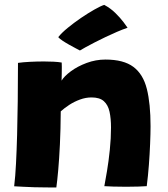

<svg xmlns="http://www.w3.org/2000/svg" viewBox="-20 -780 705 806"><path d="M216.5 7Q199.5 7 174.5 6.8Q149.5 6.5 123.5 6Q103.5 5 76.5 4Q49.5 3 39.5 2Q44.5 -39.5 47.2 -93.8Q50 -148 51.8 -213.5Q53.5 -279 54.5 -355Q55.5 -431 55.5 -516Q76.5 -519 106 -520.5Q135.5 -522 164.5 -522Q185.5 -522 205 -521Q224.5 -520 239 -517.5Q239.5 -513.5 239.5 -500Q239.5 -486.5 239.2 -470.2Q239 -454 238.5 -441.5Q249.5 -460 277.5 -480.8Q305.5 -501.5 343.8 -515.8Q382 -530 422.5 -530Q499 -530 540 -499.2Q581 -468.5 596.5 -406.5Q612 -344.5 612 -250.5Q612 -219.5 610.2 -176.8Q608.5 -134 605 -87.5Q601.5 -41 596 1.5Q584.5 2.5 560.5 3.2Q536.5 4 509.5 4Q481 4 455.2 3.2Q429.5 2.5 418 1.5Q422.5 -21.5 429.2 -62Q436 -102.5 441 -151Q446 -199.5 446 -244.5Q446 -282.5 439.8 -311Q433.5 -339.5 416 -355.2Q398.5 -371 364.5 -371Q340 -371 316 -362.2Q292 -353.5 271.2 -340Q250.5 -326.5 235 -312.5Q234.5 -235 231.5 -173.5Q228.5 -112 224.5 -66.8Q220.5 -21.5 216.5 7ZM417.5 -759.5Q444 -745.5 464.5 -725.2Q485 -705 498.2 -687.5Q511.5 -670 515.5 -663.5Q494.5 -656.5 470.8 -646.2Q447 -636 423 -624.5Q399 -613 377.5 -602Q356 -591 339.8 -582Q323.5 -573 315.5 -568Q311.5 -570 298.8 -576.8Q286 -583.5 270.8 -592Q255.5 -600.5 242.5 -609.2Q229.5 -618 224.5 -624Q238.5 -642 264.5 -663.2Q290.5 -684.5 320.2 -704.8Q350 -725 376.5 -740Q403 -755 417.5 -759.5Z"/></svg>

Font: Grandstander Thin ExtraBold
Style: Regular
Weight: 800
Version: Version 1.200